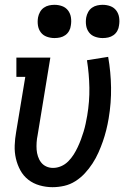

<svg xmlns="http://www.w3.org/2000/svg" viewBox="-20 -769 540 797"><path d="M198 8Q171 8 144.5 0.5Q118 -7 97.5 -23Q77 -39 64.5 -62Q52 -85 46 -111Q40 -137 41 -165Q42 -193 47 -221L85 -450H48V-530H189L136 -207Q133 -193 132 -177.5Q131 -162 132 -148Q133 -134 137.5 -120Q142 -106 150.5 -95Q159 -84 172 -78Q185 -72 200 -72Q217 -72 233.5 -79Q250 -86 263 -99Q276 -112 285.5 -127Q295 -142 302.5 -158Q310 -174 316 -190Q322 -206 327 -222.5Q332 -239 335.5 -255.5Q339 -272 342 -289Q352 -348 351 -405Q350 -462 341 -519L429 -533Q440 -470 441 -406Q442 -342 431 -277Q427 -253 421 -229Q415 -205 407 -182Q399 -159 388.5 -135.5Q378 -112 364 -90.5Q350 -69 332.5 -50Q315 -31 293 -17Q271 -3 246.5 2.5Q222 8 198 8ZM406 -611Q390 -611 374.5 -616.5Q359 -622 349.5 -634.5Q340 -647 337.5 -663.5Q335 -680 338 -697Q340 -708 346 -719Q352 -730 362 -737Q372 -744 383.5 -746.5Q395 -749 406 -749Q423 -749 438 -743.5Q453 -738 462.5 -725.5Q472 -713 474.5 -696.5Q477 -680 474 -663Q473 -652 467 -641Q461 -630 451 -623Q441 -616 429.5 -613.5Q418 -611 406 -611ZM206 -611Q190 -611 174.5 -616.5Q159 -622 149.5 -634.5Q140 -647 137.5 -663.5Q135 -680 138 -697Q140 -708 146 -719Q152 -730 162 -737Q172 -744 183.5 -746.5Q195 -749 206 -749Q223 -749 238 -743.5Q253 -738 262.5 -725.5Q272 -713 274.5 -696.5Q277 -680 274 -663Q273 -652 267 -641Q261 -630 251 -623Q241 -616 229.5 -613.5Q218 -611 206 -611Z"/></svg>

Font: Iosevka Slab Medium Oblique
Style: Regular
Weight: 500
Italic angle: -9°
Monospace: yes
Designer: Belleve Invis
Foundry: Belleve Invis
Version: Version 11.1.1; ttfautohint (v1.8.3)